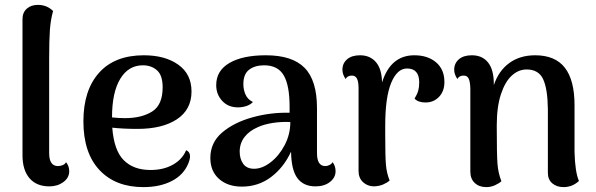

<svg xmlns="http://www.w3.org/2000/svg" viewBox="-20 -752 2438 785"><path d="M72 -117V-674Q72 -701 89.5 -716.5Q107 -732 135 -732Q172 -732 197 -707Q187 -671 184 -629.5Q181 -588 181 -512V-126Q181 -73 217 -73Q227 -73 236.5 -77Q246 -81 250 -89Q263 -73 263 -52Q263 -25 239 -7.5Q215 10 182 10Q129 10 100.5 -23.5Q72 -57 72 -117Z M757 -113Q757 -101 750 -84Q731 -37 682.5 -12Q634 13 566 13Q452 13 386.5 -57Q321 -127 321 -256Q321 -383 385 -454.5Q449 -526 568 -526Q655 -526 709 -487.5Q763 -449 763 -378Q763 -304 703.5 -264.5Q644 -225 542 -225Q484 -225 439 -230Q446 -137 486 -97Q526 -57 595 -57Q649 -57 687.5 -79Q726 -101 741 -138Q757 -131 757 -113ZM438 -272Q464 -269 491 -269Q559 -269 602 -296Q645 -323 645 -395Q645 -444 622 -464.5Q599 -485 564 -485Q505 -485 471.5 -429.5Q438 -374 438 -272Z M1352 -52Q1352 -26 1329 -8Q1306 10 1270 10Q1221 10 1196 -23.5Q1171 -57 1170 -132Q1140 -67 1088 -28Q1036 11 969 11Q911 11 875.5 -20.5Q840 -52 840 -106Q840 -169 888 -210Q936 -251 1011 -272Q1086 -293 1164 -291V-316Q1164 -403 1140 -444Q1116 -485 1060 -485Q1022 -485 998.5 -467Q975 -449 975 -408Q975 -385 984 -365Q993 -345 1014 -335Q1004 -324 987.5 -318.5Q971 -313 953 -313Q913 -313 888.5 -339.5Q864 -366 864 -404Q864 -463 918 -494.5Q972 -526 1067 -526Q1175 -526 1225.5 -474.5Q1276 -423 1276 -310V-126Q1276 -73 1310 -73Q1318 -73 1326.5 -77Q1335 -81 1340 -89Q1352 -73 1352 -52ZM1167 -253Q1132 -255 1096 -249.5Q1060 -244 1034 -232Q999 -217 979.5 -191.5Q960 -166 960 -132Q960 -102 974.5 -82Q989 -62 1019 -62Q1052 -62 1086.5 -88.5Q1121 -115 1144 -159Q1167 -203 1167 -253Z M1797 -417Q1797 -379 1775 -356Q1753 -333 1720 -333Q1689 -333 1675 -349Q1686 -367 1690 -381.5Q1694 -396 1694 -415Q1694 -472 1644 -472Q1604 -472 1579.5 -413.5Q1555 -355 1555 -238V-200Q1555 -111 1558 -77.5Q1561 -44 1573 -14Q1563 -5 1547 2Q1531 9 1510 10Q1483 10 1464.5 -7Q1446 -24 1446 -53V-391Q1446 -418 1439.5 -430.5Q1433 -443 1419 -443Q1400 -443 1393 -429Q1380 -448 1380 -467Q1380 -493 1399 -509.5Q1418 -526 1452 -526Q1493 -526 1517 -498Q1541 -470 1542 -415Q1577 -526 1674 -526Q1729 -526 1763 -497Q1797 -468 1797 -417Z M2347 -12Q2320 13 2284 13Q2256 13 2238 -2.5Q2220 -18 2220 -45V-306Q2219 -389 2200.5 -428.5Q2182 -468 2133 -468Q2100 -468 2072.5 -443Q2045 -418 2028 -366.5Q2011 -315 2011 -238Q2011 -120 2014 -82Q2017 -44 2030 -11Q2020 -2 2003.5 5.5Q1987 13 1968 13Q1939 13 1921 -4Q1903 -21 1903 -50V-391Q1902 -419 1896 -431Q1890 -443 1876 -443Q1857 -443 1850 -429Q1837 -448 1837 -467Q1837 -493 1856 -509.5Q1875 -526 1909 -526Q1952 -526 1975.5 -496.5Q1999 -467 1999 -409V-404Q2019 -463 2062.5 -494.5Q2106 -526 2168 -526Q2250 -526 2289.5 -475Q2329 -424 2329 -322V-131Q2331 -49 2347 -12Z"/></svg>

Font: Arima Madurai
Style: Bold
Weight: 700
Designer: Joana Correia and Natanael Gama
Foundry: NDISCOVER
Version: Version 1.019